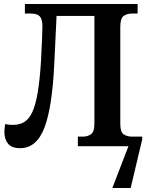

<svg xmlns="http://www.w3.org/2000/svg" viewBox="-20 -734 748 964"><path d="M81 10Q39 10 20.5 -12.5Q2 -35 2 -72Q2 -89 6 -111Q24 -107 44 -107Q78 -107 102 -121.5Q126 -136 142.5 -172Q159 -208 169.5 -270.5Q180 -333 186 -429Q189 -492 191 -536Q193 -580 193 -603Q193 -637 180 -651.5Q167 -666 134 -666H105V-714H671V-666H643Q618 -666 601 -654Q584 -642 584 -600V-111Q584 -71 601 -59.5Q618 -48 643 -48H694V-34L636 210H544L625 0H371V-48H395Q420 -48 437 -60Q454 -72 454 -114V-654H264L253 -424Q243 -198 203.5 -94Q164 10 81 10Z"/></svg>

Font: Noto Serif SemiCondensed SemiBold
Style: Regular
Weight: 600
Width: 4
Designer: Monotype Design Team
Foundry: Monotype Imaging Inc.
Version: Version 2.013; ttfautohint (v1.8.4.7-5d5b)